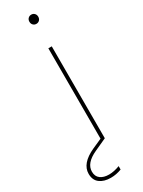

<svg xmlns="http://www.w3.org/2000/svg" viewBox="-298 -759 730 977"><g transform="rotate(-30 66.5 -271.0)"><path d="M95 178Q64 190 32 190Q-8 190 -32.5 171.5Q-57 153 -57 116Q-57 55 29 16L85 -9V-540H105V0L33 33Q-37 65 -37 115Q-37 143 -18 157Q1 171 32 171Q61 171 95 158ZM113.5 -685.5Q106 -678 95 -678Q84 -678 76.5 -685.5Q69 -693 69 -705Q69 -717 76.5 -724.5Q84 -732 95 -732Q106 -732 113.5 -724.5Q121 -717 121 -705Q121 -693 113.5 -685.5Z"/></g></svg>

Font: SVN-Poppins Thin
Style: Regular
Weight: 100
Designer: Ninad Kale (Devanagari), Jonny Pinhorn (Latin)
Foundry: Indian Type Foundry
Version: Version 3.002 2017